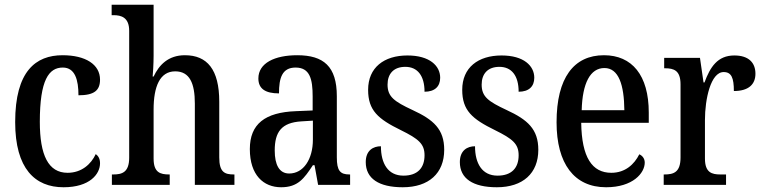

<svg xmlns="http://www.w3.org/2000/svg" viewBox="-20 -780 3220 810"><path d="M248 10C359 10 402 -46 402 -91C402 -110 395 -122 384 -130C364 -87 324 -51 265 -51C184 -51 148 -125 148 -266C148 -443 186 -495 245 -495C297 -495 311 -442 311 -378C378 -378 402 -399 402 -444C402 -508 341 -547 244 -547C131 -547 44 -480 44 -265C44 -68 128 10 248 10Z M452 0H696V-44H694C656 -44 628 -52 628 -111V-318C628 -414 654 -479 719 -479C780 -479 802 -429 802 -343V0H969V-44H967C928 -44 905 -53 905 -116V-351C905 -487 854 -547 760 -547C690 -547 651 -506 628 -457H624C625 -467 628 -509 628 -545V-760H451V-716H459C491 -716 525 -707 525 -650V-115C525 -53 495 -44 458 -44H452Z M1166 10C1237 10 1263 -27 1300 -83H1307L1322 0H1457V-44H1454C1415 -44 1401 -60 1401 -116V-374C1401 -500 1345 -547 1234 -547C1139 -547 1070 -514 1070 -449C1070 -406 1099 -386 1157 -386C1157 -451 1170 -495 1227 -495C1287 -495 1299 -447 1299 -373V-314L1228 -311C1098 -306 1034 -257 1034 -151C1034 -41 1092 10 1166 10ZM1200 -48C1158 -48 1139 -85 1139 -145C1139 -223 1167 -263 1252 -268L1300 -271V-191C1300 -108 1260 -48 1200 -48Z M1679 10C1789 10 1854 -49 1854 -148C1854 -235 1809 -275 1720 -316C1643 -352 1615 -372 1615 -423C1615 -468 1640 -498 1690 -498C1741 -498 1771 -461 1771 -393C1814 -393 1837 -415 1837 -452C1837 -502 1793 -546 1699 -546C1600 -546 1533 -495 1533 -401C1533 -314 1575 -278 1671 -231C1746 -194 1771 -173 1771 -125C1771 -72 1742 -39 1682 -39C1617 -39 1587 -90 1587 -163C1555 -163 1523 -146 1523 -96C1523 -27 1578 10 1679 10Z M2076 10C2186 10 2251 -49 2251 -148C2251 -235 2206 -275 2117 -316C2040 -352 2012 -372 2012 -423C2012 -468 2037 -498 2087 -498C2138 -498 2168 -461 2168 -393C2211 -393 2234 -415 2234 -452C2234 -502 2190 -546 2096 -546C1997 -546 1930 -495 1930 -401C1930 -314 1972 -278 2068 -231C2143 -194 2168 -173 2168 -125C2168 -72 2139 -39 2079 -39C2014 -39 1984 -90 1984 -163C1952 -163 1920 -146 1920 -96C1920 -27 1975 10 2076 10Z M2537 10C2650 10 2700 -50 2700 -94C2700 -112 2689 -124 2677 -129C2656 -87 2618 -51 2559 -51C2478 -51 2434 -116 2432 -262H2717V-305C2717 -463 2646 -547 2528 -547C2401 -547 2328 -452 2328 -264C2328 -90 2402 10 2537 10ZM2614 -315H2434C2437 -429 2470 -493 2530 -493C2590 -493 2613 -422 2614 -315Z M2780 0H3043V-44H3019C2983 -44 2954 -52 2954 -111V-274C2954 -361 2978 -476 3033 -476C3066 -476 3076 -451 3076 -396C3138 -396 3167 -424 3167 -469C3167 -515 3139 -546 3078 -546C3007 -546 2976 -497 2952 -432H2948L2933 -536H2782V-492H2785C2823 -492 2851 -483 2851 -424V-116C2851 -53 2822 -44 2783 -44H2780Z"/></svg>

Font: Noto Serif Devanagari Condensed Medium
Style: Regular
Weight: 500
Width: 3
Designer: Universal Thirst, Indian Type Foundry and the Monotype Design Team
Foundry: Monotype Imaging Inc.
Version: Version 2.004